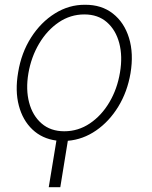

<svg xmlns="http://www.w3.org/2000/svg" viewBox="-20 -573 630 796"><path d="M213.9 9.8Q154.8 2 114.5 -36.1Q74.2 -74.2 58.1 -135.3Q42 -196.3 55.2 -272.9Q68.4 -354 108.9 -417.5Q149.4 -481 207.8 -517.3Q266.1 -553.7 332.5 -553.2Q400.9 -553.7 448 -516.8Q495.1 -480 514.9 -415.5Q534.7 -351.1 521 -269Q507.8 -191.9 470.2 -130.6Q432.6 -69.3 378.4 -32Q324.2 5.4 261.2 10.7L230 203.1H182.1ZM246.6 -28.8Q304.2 -28.8 352.5 -61.3Q400.9 -93.8 433.6 -149.2Q466.3 -204.6 477.5 -272.9Q488.8 -339.8 474.4 -394.3Q460 -448.7 423.1 -481Q386.2 -513.2 329.6 -513.2Q272 -513.2 223.6 -480.5Q175.3 -447.8 142.3 -392.3Q109.4 -336.9 97.7 -269Q86.4 -202.1 100.8 -147.7Q115.2 -93.3 152.6 -61Q189.9 -28.8 246.6 -28.8Z"/></svg>

Font: Inter Extra Light
Style: Italic
Weight: 200
Italic angle: -9.39999°
Designer: Rasmus Andersson
Foundry: rsms
Version: Version 4.000;git-3c8e0fc